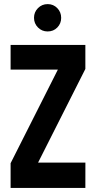

<svg xmlns="http://www.w3.org/2000/svg" viewBox="-20 -920 470 940"><path d="M213 -766Q185.4 -766 166 -785.4Q146.5 -804.9 146.5 -832.9Q146.5 -860.8 166 -880.4Q185.4 -899.9 213.4 -899.9Q241.4 -899.9 260.4 -880.3Q279.5 -860.7 279.5 -832.5Q279.5 -804.9 260.6 -785.4Q241.8 -766 213 -766ZM31.9 0V-120.9L263.4 -579.4H31.9V-700H397.9V-582.4L166.4 -123.9H398.1L397.9 0Z"/></svg>

Font: Stick No Bills ExtraLight
Style: Regular
Weight: 200
Designer: Kosala Senevirathne, Siva Puranthara, Lasantha Premarathna, Tharique Azeez
Foundry: mooniak
Version: Version 2.000